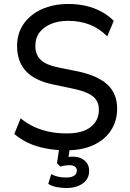

<svg xmlns="http://www.w3.org/2000/svg" viewBox="-20 -748 653 967"><path d="M316 9Q261 9 212.5 0Q164 -9 124 -27.5Q84 -46 52 -73L84 -152Q116 -126 151.5 -109.5Q187 -93 228 -84.5Q269 -76 316 -76Q396 -76 437 -108.5Q478 -141 478 -195Q478 -224 465 -244Q452 -264 424 -277.5Q396 -291 350 -301L245 -323Q153 -343 109.5 -391Q66 -439 66 -516Q66 -580 99 -627.5Q132 -675 190.5 -701.5Q249 -728 324 -728Q371 -728 412.5 -718.5Q454 -709 489.5 -690Q525 -671 553 -643L520 -565Q479 -606 430.5 -624.5Q382 -643 323 -643Q274 -643 237 -627.5Q200 -612 179 -584.5Q158 -557 158 -517Q158 -473 184.5 -447Q211 -421 275 -408L379 -387Q476 -365 523 -320Q570 -275 570 -201Q570 -139 539 -91.5Q508 -44 451 -17.5Q394 9 316 9ZM315 199Q290 199 265 194Q240 189 223 178L238 129Q255 138 272.5 142Q290 146 313 146Q338 146 352.5 137.5Q367 129 367 111Q367 98 357.5 91Q348 84 329 84Q320 84 309.5 85.5Q299 87 284 91L267 74L281 -20H334L323 58L297 49Q308 45 321 43Q334 41 346 41Q369 41 387.5 49Q406 57 417.5 73Q429 89 429 113Q429 140 414.5 159Q400 178 374 188.5Q348 199 315 199Z"/></svg>

Font: Nunitoga
Style: Medium
Weight: 500
Designer: Vernon Adams
Foundry: Vernon Adams
Version: Version 1.0